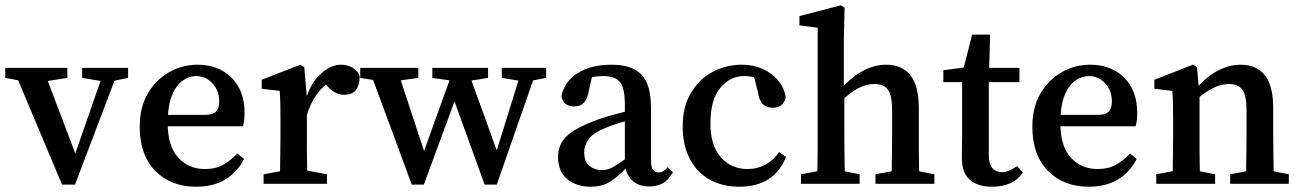

<svg xmlns="http://www.w3.org/2000/svg" viewBox="-22 -696 4925 727"><path d="M213 3 27 -439H140L273 -89H254L376 -439H430L262 3ZM-2 -401V-439H233V-401L131 -385H85ZM289 -401V-439H463V-401L394 -387H375Z M720 11Q625 11 566 -49Q507 -109 507 -216Q507 -289 537.5 -341.5Q568 -394 618 -422.5Q668 -451 726 -451Q805 -451 854.5 -402Q904 -353 904 -269Q904 -254 902.5 -241Q901 -228 898 -218H551V-261H753Q786 -261 797 -274.5Q808 -288 808 -312Q808 -353 782.5 -380.5Q757 -408 721 -408Q695 -408 670 -391Q645 -374 629 -334.5Q613 -295 613 -229Q613 -143 652.5 -99.5Q692 -56 754 -56Q795 -56 824 -72.5Q853 -89 877 -115L902 -94Q876 -43 830.5 -16Q785 11 720 11Z M976 0V-36L1073 -54H1121L1216 -36V0ZM1037 0Q1038 -21 1038.5 -55.5Q1039 -90 1039.5 -127.5Q1040 -165 1040 -193V-240Q1040 -278 1039.5 -301Q1039 -324 1037 -352L969 -360V-394L1115 -451L1130 -442L1140 -328V-193Q1140 -165 1140 -127.5Q1140 -90 1141 -55.5Q1142 -21 1143 0ZM1138 -254 1119 -317H1135Q1154 -382 1192.5 -416.5Q1231 -451 1269 -451Q1293 -451 1313 -439.5Q1333 -428 1340 -407Q1339 -337 1282 -337Q1249 -337 1221 -366L1196 -392L1238 -394Q1166 -352 1138 -254Z M1537 3 1374 -439H1480L1592 -99L1575 -100L1697 -439H1746L1868 -101H1851L1956 -439H2013L1859 3H1813L1690 -337H1708L1583 3ZM1342 -401V-439H1562V-401L1461 -387H1431ZM1615 -401V-439H1826V-401L1738 -387H1713ZM1878 -401V-439H2046V-401L1978 -388H1959Z M2213 11Q2161 11 2126 -17.5Q2091 -46 2091 -103Q2091 -131 2104 -155.5Q2117 -180 2152 -202Q2187 -224 2252 -247Q2280 -256 2321 -267Q2362 -278 2396 -285V-250Q2365 -243 2329.5 -232.5Q2294 -222 2274 -213Q2223 -193 2206.5 -168.5Q2190 -144 2190 -120Q2190 -84 2209.5 -68Q2229 -52 2257 -52Q2271 -52 2284 -56.5Q2297 -61 2317.5 -74.5Q2338 -88 2374 -115L2386 -66H2355Q2317 -26 2287.5 -7.5Q2258 11 2213 11ZM2436 10Q2395 10 2370.5 -14Q2346 -38 2344 -80V-298Q2344 -363 2325.5 -385.5Q2307 -408 2262 -408Q2246 -408 2225.5 -405Q2205 -402 2178 -393L2224 -424L2207 -350Q2198 -293 2153 -293Q2110 -293 2104 -332Q2114 -386 2164 -418.5Q2214 -451 2294 -451Q2371 -451 2407 -413.5Q2443 -376 2443 -287V-88Q2443 -63 2451 -53Q2459 -43 2473 -43Q2490 -43 2506 -63L2526 -44Q2509 -14 2487.5 -2Q2466 10 2436 10Z M2777 11Q2714 11 2666 -15.5Q2618 -42 2590.5 -93.5Q2563 -145 2563 -218Q2563 -292 2594 -344Q2625 -396 2676 -423.5Q2727 -451 2787 -451Q2831 -451 2867 -434.5Q2903 -418 2925.5 -390Q2948 -362 2953 -327Q2944 -288 2904 -288Q2855 -288 2848 -347L2829 -421L2881 -386Q2859 -398 2837 -403Q2815 -408 2795 -408Q2743 -408 2705.5 -363.5Q2668 -319 2668 -229Q2668 -146 2707 -101Q2746 -56 2809 -56Q2846 -56 2877 -73Q2908 -90 2928 -120L2954 -102Q2910 11 2777 11Z M3011 0V-36L3106 -54H3143L3233 -36V0ZM3071 0Q3072 -21 3073 -55.5Q3074 -90 3074 -127.5Q3074 -165 3074 -193V-591L3005 -600V-635L3162 -676L3176 -667L3173 -538V-347L3175 -335V-193Q3175 -165 3175.5 -127.5Q3176 -90 3176.5 -55.5Q3177 -21 3178 0ZM3293 0V-36L3388 -54H3425L3516 -36V0ZM3353 0Q3354 -21 3354.5 -55Q3355 -89 3355.5 -126.5Q3356 -164 3356 -193V-277Q3356 -334 3340.5 -356Q3325 -378 3289 -378Q3258 -378 3227.5 -362Q3197 -346 3161 -311L3147 -354H3159Q3196 -400 3241.5 -425.5Q3287 -451 3333 -451Q3393 -451 3425 -411.5Q3457 -372 3457 -286V-193Q3457 -164 3457 -126.5Q3457 -89 3458 -55Q3459 -21 3460 0Z M3734 11Q3681 11 3650.5 -15Q3620 -41 3620 -99Q3620 -118 3620.5 -136.5Q3621 -155 3621 -182V-385H3550V-430L3662 -445L3620 -412L3659 -565H3727L3723 -421L3722 -403V-109Q3722 -75 3735.5 -59.5Q3749 -44 3771 -44Q3797 -44 3829 -67L3851 -43Q3816 11 3734 11ZM3672 -385V-439H3838V-385Z M4100 11Q4005 11 3946 -49Q3887 -109 3887 -216Q3887 -289 3917.5 -341.5Q3948 -394 3998 -422.5Q4048 -451 4106 -451Q4185 -451 4234.5 -402Q4284 -353 4284 -269Q4284 -254 4282.5 -241Q4281 -228 4278 -218H3931V-261H4133Q4166 -261 4177 -274.5Q4188 -288 4188 -312Q4188 -353 4162.5 -380.5Q4137 -408 4101 -408Q4075 -408 4050 -391Q4025 -374 4009 -334.5Q3993 -295 3993 -229Q3993 -143 4032.5 -99.5Q4072 -56 4134 -56Q4175 -56 4204 -72.5Q4233 -89 4257 -115L4282 -94Q4256 -43 4210.5 -16Q4165 11 4100 11Z M4695 0Q4696 -21 4696.5 -55Q4697 -89 4697.5 -126.5Q4698 -164 4698 -193V-277Q4698 -334 4682.5 -356Q4667 -378 4631 -378Q4572 -378 4502 -313L4493 -357H4505Q4541 -402 4585.5 -426.5Q4630 -451 4676 -451Q4735 -451 4767 -411.5Q4799 -372 4799 -286V-193Q4799 -164 4799.5 -126.5Q4800 -89 4800.5 -55Q4801 -21 4802 0ZM4356 0V-36L4451 -54H4489L4579 -36V0ZM4417 0Q4418 -21 4418.5 -55.5Q4419 -90 4419.5 -127.5Q4420 -165 4420 -193V-240Q4420 -278 4419.5 -301Q4419 -324 4417 -352L4349 -360V-394L4495 -451L4510 -442L4520 -337V-193Q4520 -165 4520 -127.5Q4520 -90 4521 -55.5Q4522 -21 4523 0ZM4636 0V-36L4730 -54H4767L4858 -36V0Z"/></svg>

Font: Lisu Bosa SemiBold
Style: Regular
Weight: 600
Designer: David Morse, Annie Olsen, Victor Gaultney, Frank Grießhammer (Latin)
Foundry: SIL International
Version: Version 2.000